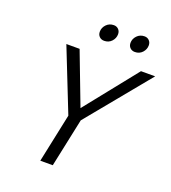

<svg xmlns="http://www.w3.org/2000/svg" viewBox="-162 -1039 1031 1158"><g transform="rotate(20 354.0 -460.0)"><path d="M231 0 297 -313 138 -715H223L359 -358H332L617 -715H708L377 -312L311 0ZM345 -811Q326 -811 314 -823Q302 -835 302 -854Q302 -880 321 -900Q340 -920 369 -920Q387 -920 399 -908Q411 -896 411 -877Q411 -851 392.5 -831Q374 -811 345 -811ZM542 -811Q523 -811 511 -823Q499 -835 499 -854Q499 -880 518 -900Q537 -920 566 -920Q584 -920 596 -908Q608 -896 608 -877Q608 -851 589.5 -831Q571 -811 542 -811Z"/></g></svg>

Font: Wix Madefor Text
Style: Italic
Weight: 400
Italic angle: -12°
Designer: Dalton Maag Ltd
Foundry: Dalton Maag Ltd
Version: Version 3.100